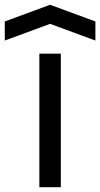

<svg xmlns="http://www.w3.org/2000/svg" viewBox="-105 -785 420 805"><path d="M60 0V-560H150V0ZM-85 -615V-695L105 -765L295 -695V-615L105 -685Z"/></svg>

Font: Tektur
Style: Regular
Weight: 400
Designer: Adam Jagosz
Foundry: Adam Jagosz
Version: Version 1.005;gftools[0.9.30]